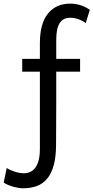

<svg xmlns="http://www.w3.org/2000/svg" viewBox="-113 -811 516 1061"><path d="M9.8 -485.8H107.4V-571.3Q107.4 -681.2 152.1 -736.1Q196.8 -791 275.9 -791Q304.7 -791 332.5 -782Q360.4 -772.9 383.3 -756.8L360.8 -683.6Q342.3 -697.3 319.8 -705.1Q297.4 -712.9 275.9 -712.9Q256.8 -712.9 242.2 -706.3Q227.5 -699.7 217.8 -685.1Q208 -670.4 202.9 -647.2Q197.8 -624 197.8 -590.8V-485.8H329.6V-415H197.8V-241.2Q197.8 -169.9 197.3 -110.8Q196.8 -51.8 196.8 -12.2Q196.8 56.2 183.8 102.5Q170.9 148.9 147.2 177Q123.5 205.1 89.6 217.3Q55.7 229.5 14.2 229.5Q3.9 229.5 -10 227.3Q-23.9 225.1 -38.6 221.2Q-53.2 217.3 -67.6 211.2Q-82 205.1 -92.8 197.8L-75.7 117.2Q-67.9 123 -55.9 128.4Q-43.9 133.8 -30.8 137.9Q-17.6 142.1 -4.6 144.3Q8.3 146.5 18.6 146.5Q38.1 146.5 54.4 138.9Q70.8 131.3 82.5 115.2Q94.2 99.1 100.8 73.7Q107.4 48.3 107.4 12.2V-415H9.8Z"/></svg>

Font: Andika DR AuSIL
Style: Regular
Weight: 400
Designer: Annie Olsen & Victor Gaultney
Foundry: SIL International
Version: Version 0.003